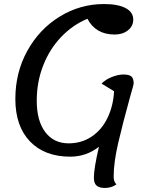

<svg xmlns="http://www.w3.org/2000/svg" viewBox="-20 -746 765 951"><path d="M557 167Q532 185 500 185Q472 185 458.5 173.5Q445 162 445 134Q445 89 470 -19Q407 30 328 30Q201 30 128.5 -45.5Q56 -121 56 -256Q56 -387 115.5 -494.5Q175 -602 276 -664Q377 -726 495 -726Q564 -726 602 -706Q640 -686 640 -649Q640 -617 614 -596Q588 -575 548 -575Q454 -575 413 -653Q341 -623 284 -564Q227 -505 194.5 -423Q162 -341 162 -247Q162 -148 204 -92Q246 -36 320 -36Q384 -36 434 -69.5Q484 -103 512.5 -162Q541 -221 545 -294L483 -332Q504 -353 535 -365Q566 -377 591 -377Q619 -377 630.5 -367.5Q642 -358 642 -333Q642 -326 624 -265Q588 -135 565.5 -38Q543 59 543 128Q543 156 557 167Z"/></svg>

Font: Lemonada Light
Style: Regular
Weight: 300
Designer: Mohamed Gaber (Arabic) Eduardo Tunni (Latin)
Foundry: Kief Type Foundry
Version: Version 3.006